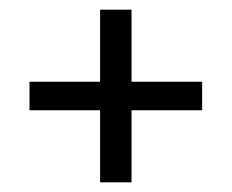

<svg xmlns="http://www.w3.org/2000/svg" viewBox="-20 -523 479 397"><path d="M398 -354V-295H252V-146H187V-295H41V-354H187V-503H252V-354Z"/></svg>

Font: Khand
Style: Regular
Weight: 400
Designer: Devanagari: Sanchit Sawaria, Jyotish Sonowal; Latin: Satya Rajpurohit
Foundry: Indian Type Foundry
Version: Version 1.100;PS 1.0;hotconv 1.0.78;makeotf.lib2.5.61930; tt